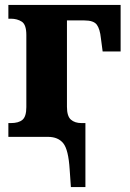

<svg xmlns="http://www.w3.org/2000/svg" viewBox="-20 -556 529 780"><path d="M268 204H327V-56H311Q284 -56 268 -70Q252 -84 252 -122V-473H323Q360 -473 373 -456Q386 -439 390 -400L397 -347H470V-536H14V-480H24Q50 -480 68.5 -468Q87 -456 87 -414V-121Q87 -83 71.5 -69.5Q56 -56 24 -56H14V0H175Q216 0 237 26Q258 52 263 132Z"/></svg>

Font: Noto Serif SemiCondensed Extra
Style: Regular
Weight: 800
Width: 4
Designer: Monotype Design Team
Foundry: Monotype Imaging Inc.
Version: Version 1.002